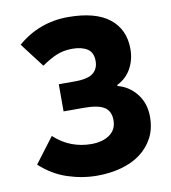

<svg xmlns="http://www.w3.org/2000/svg" viewBox="-85 -831 818 919"><g transform="rotate(-10 323.5 -372.0)"><path d="M314 14Q242 14 170.5 -9.5Q99 -33 39 -88L132 -211Q174 -173 219 -156.5Q264 -140 312 -140Q368 -140 402 -164.5Q436 -189 436 -234Q436 -279 405.5 -298Q375 -317 309 -317H208V-449H286Q350 -449 375.5 -470Q401 -491 401 -528Q401 -570 373.5 -587.5Q346 -605 301 -605Q258 -605 223.5 -590.5Q189 -576 151 -549L61 -667Q113 -712 175 -735Q237 -758 306 -758Q440 -758 507.5 -704.5Q575 -651 575 -556Q575 -504 551.5 -461.5Q528 -419 483 -397V-392Q538 -378 574.5 -332Q611 -286 611 -220Q611 -162 588 -118.5Q565 -75 525.5 -45.5Q486 -16 431.5 -1Q377 14 314 14Z"/></g></svg>

Font: Kinto Sans Black
Style: Regular
Weight: 900
Designer: Authors: Ryoko NISHIZUKA  (kana & ideographs); Paul D. Hunt (Latin, Greek & Cyrillic); Wenlong ZHANG  (bopomofo); Sandol
Foundry: Adobe Systems Incorporated, ookami Inc.
Version: Version 0.001